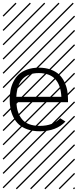

<svg xmlns="http://www.w3.org/2000/svg" viewBox="-23 -978 577 1424"><path d="M98.1 -260.3H432.1Q422.9 -436 265.1 -436Q107.4 -436 98.1 -260.3ZM98.1 -220.2Q100.1 -180.7 109.9 -150.1Q119.6 -119.6 139.2 -95Q158.7 -70.3 192.1 -57.4Q225.6 -44.4 272 -44.4Q370.1 -44.4 423.3 -101.1L462.4 -76.7Q395 -4.4 272 -4.4Q221.2 -4.4 181.4 -18.3Q141.6 -32.2 117.2 -54.4Q92.8 -76.7 76.9 -108.2Q61 -139.6 54.9 -171.9Q48.8 -204.1 48.8 -240.2Q48.8 -276.4 54.9 -308.6Q61 -340.8 76.4 -372.1Q91.8 -403.3 115.7 -425.8Q139.6 -448.2 178 -462.2Q216.3 -476.1 265.1 -476.1Q314 -476.1 352.3 -462.2Q390.6 -448.2 414.6 -425.8Q438.5 -403.3 453.9 -372.1Q469.2 -340.8 475.3 -308.6Q481.4 -276.4 481.4 -240.2V-220.2ZM526.9 410.6 533.7 417.5 525.4 425.8 518.6 418.9ZM526.9 304.7 533.7 311.5 419.4 425.8 412.6 418.9ZM526.9 198.7 533.7 205.6 313.5 425.8 306.6 418.9ZM526.9 92.3 533.7 99.1 207.5 425.8 200.7 418.9ZM526.9 -13.2 533.7 -6.3 101.6 425.8 94.7 418.9ZM526.9 -119.1 533.7 -112.3 3.4 418 -3.4 411.1ZM526.9 -225.6 533.7 -218.8 3.4 311.5 -3.4 304.7ZM526.9 -331.5 533.7 -324.7 3.4 205.6 -3.4 198.7ZM526.9 -438 533.7 -431.2 3.4 99.1 -3.4 92.3ZM526.9 -543.5 533.7 -536.6 3.4 -6.3 -3.4 -13.2ZM526.9 -649.4 533.7 -642.6 3.4 -112.3 -3.4 -119.1ZM526.9 -755.9 533.7 -749 3.4 -218.8 -3.4 -225.6ZM526.9 -861.8 533.7 -855 3.4 -324.7 -3.4 -331.5ZM516.6 -958 523.4 -951.2 3.4 -431.2 -3.4 -438ZM411.1 -958 418 -951.2 3.4 -536.6 -3.4 -543.5ZM305.2 -958 312 -951.2 3.4 -642.6 -3.4 -649.4ZM198.7 -958 205.6 -951.2 3.4 -749 -3.4 -755.9ZM92.3 -958 99.1 -951.2 3.4 -855 -3.4 -861.8Z"/></svg>

Font: AzarMehrMSRS2
Style: Regular
Weight: 1
Designer: Amin Abedi
Version: Version 1.00